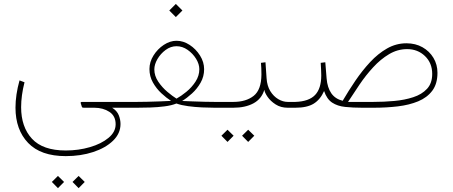

<svg xmlns="http://www.w3.org/2000/svg" viewBox="-20 -560 2356 998"><path d="M321.8 251.5Q191.9 251.5 126.2 182.9Q60.5 114.3 60.5 -0.5Q60.5 -66.9 81.5 -142.1L107.4 -132.3Q89.8 -63 89.8 -2.9Q89.8 100.1 146.2 161.1Q202.6 222.2 321.8 222.2Q388.2 222.2 447.5 204.8Q506.8 187.5 543.9 156.7Q581.1 126 581.1 85.9Q581.1 42.5 548.3 21.2Q515.6 0 470.2 0H416Q413.1 0 409.7 -0.7Q406.2 -1.5 405.3 -5.4L399.4 -24.4Q397.9 -30.3 407.2 -30.3H644V0H563Q588.4 16.1 597.4 39.1Q606.4 62 606.4 84.5Q606.4 133.8 567.6 171.4Q528.8 209 464.4 230.2Q399.9 251.5 321.8 251.5ZM388.7 354.5 420.4 385.7 388.7 418 356.9 385.7ZM281.2 354.5 313 385.7 281.2 418 249.5 385.7Z M894 -539.6 928.2 -505.4 894 -471.2 859.9 -505.4ZM1041 -200.2Q1041 -162.1 1022.7 -130.1Q1004.4 -98.1 978 -74.2Q951.7 -50.3 926.8 -35.2Q947.8 -34.2 980.5 -33Q1013.2 -31.7 1044.9 -31Q1076.7 -30.3 1094.2 -30.3H1141.6V0H1095.7Q1066.4 0 1029.8 -1.7Q993.2 -3.4 958 -8.1Q922.9 -12.7 897 -22Q871.6 -11.7 835.2 -7.1Q798.8 -2.4 761.2 -1.2Q723.6 0 692.9 0H624.5V-30.3H692.9Q712.4 -30.3 745.1 -31Q777.8 -31.7 812 -33Q846.2 -34.2 869.1 -35.6Q845.2 -50.8 819.1 -75Q793 -99.1 774.9 -131.1Q756.8 -163.1 756.8 -201.2Q756.8 -237.8 777.8 -271.5Q798.8 -305.2 831.3 -326.7Q863.8 -348.1 897.5 -348.1Q932.6 -348.1 965.6 -326.7Q998.5 -305.2 1019.8 -271.2Q1041 -237.3 1041 -200.2ZM897.5 -319.8Q867.2 -319.8 840.8 -300.3Q814.5 -280.8 798.3 -252.9Q782.2 -225.1 782.2 -199.2Q782.2 -166 802.5 -135.7Q822.8 -105.5 850.1 -82.5Q877.4 -59.6 897.5 -47.4Q920.9 -60.1 948.7 -82.8Q976.6 -105.5 996.3 -135.7Q1016.1 -166 1016.1 -200.2Q1016.1 -226.6 999.3 -254.2Q982.4 -281.7 955.3 -300.8Q928.2 -319.8 897.5 -319.8Z M1121.1 -30.3H1193.4Q1258.8 -30.3 1298.6 -61.8Q1338.4 -93.3 1338.9 -172.4Q1338.9 -208 1336.4 -233.4L1359.9 -236.3L1365.7 -152.8Q1368.2 -113.8 1385 -86.4Q1401.9 -59.1 1426.3 -44.7Q1450.7 -30.3 1475.6 -30.3H1504.4V0H1475.6Q1439.5 0 1412.6 -17.3Q1385.7 -34.7 1370.6 -56.9Q1355.5 -79.1 1354 -93.3Q1339.8 -45.9 1297.4 -22.9Q1254.9 0 1192.4 0H1121.1ZM1270 114.3 1301.8 145.5 1270 177.7 1238.3 145.5ZM1162.6 114.3 1194.3 145.5 1162.6 177.7 1130.9 145.5Z M1761.2 -36.1Q1791.5 -87.9 1827.1 -140.4Q1862.8 -192.9 1903.8 -237.1Q1944.8 -281.2 1991.9 -308.1Q2039.1 -335 2092.8 -335Q2139.6 -335 2176 -314.5Q2212.4 -293.9 2233.2 -259Q2253.9 -224.1 2253.9 -181.6Q2253.9 -124.5 2227.1 -88.6Q2200.2 -52.7 2153.8 -33.4Q2107.4 -14.2 2047.9 -7.1Q1988.3 0 1922.9 0H1862.8Q1814 0 1774.2 -4.2Q1734.4 -8.3 1706.5 -26.6Q1678.7 -44.9 1664.6 -86.9Q1645 -42.5 1610.6 -21.2Q1576.2 0 1515.1 0H1484.9V-30.3H1515.6Q1585.9 -32.7 1617.9 -66.4Q1649.9 -100.1 1649.9 -168Q1649.9 -185.5 1648.9 -200.2Q1647.9 -214.8 1647 -233.4L1670.9 -236.3L1677.7 -151.9Q1681.6 -105 1701.9 -75.4Q1722.2 -45.9 1761.2 -36.1ZM2096.2 -304.7Q2046.4 -304.7 2002.2 -278.3Q1958 -252 1919.7 -210.2Q1881.3 -168.5 1848.9 -120.6Q1816.4 -72.8 1789.1 -30.3H1920.9Q1975.1 -30.3 2029.1 -35.2Q2083 -40 2127.9 -54.7Q2172.9 -69.3 2199.7 -98.4Q2226.6 -127.4 2226.6 -175.8Q2226.6 -232.4 2189 -268.6Q2151.4 -304.7 2096.2 -304.7Z"/></svg>

Font: Vazirmatn UI NL Thin
Style: Regular
Weight: 100
Designer: Saber Rastikerdar
Foundry: Saber Rastikerdar
Version: Version 33.003